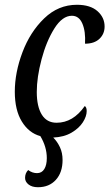

<svg xmlns="http://www.w3.org/2000/svg" viewBox="-20 -566 458 804"><path d="M85 179Q85 159 98 146Q115 159 135 159Q155 159 165.5 142Q176 125 176 96Q176 49 149 4Q101 -9 71.5 -57Q42 -105 42 -182Q42 -262 74 -347Q106 -432 165 -489Q224 -546 302 -546Q358 -546 388 -519.5Q418 -493 418 -455Q418 -424 396.5 -403.5Q375 -383 336 -383Q339 -434 325 -467Q311 -500 281 -500Q241 -500 207.5 -446.5Q174 -393 154 -317.5Q134 -242 134 -181Q134 -120 155 -86Q176 -52 217 -52Q286 -52 335 -122Q343 -117 343 -101Q343 -79 327 -54Q311 -29 279.5 -10.5Q248 8 203 10Q220 27 231 50.5Q242 74 242 104Q242 156 214 187Q186 218 139 218Q114 218 99.5 206.5Q85 195 85 179Z"/></svg>

Font: Noto Serif Cond
Style: Italic
Weight: 400
Width: 3
Italic angle: -12°
Designer: Monotype Design Team
Foundry: Monotype Imaging Inc.
Version: Version 1.001